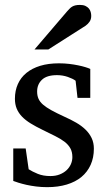

<svg xmlns="http://www.w3.org/2000/svg" viewBox="-20 -753 438 785"><path d="M363.8 -145Q363.8 -108.4 350.6 -79.1Q337.4 -49.8 313 -29.5Q288.6 -9.3 252.9 1.5Q217.3 12.2 172.9 12.2Q149.9 12.2 128.2 9.5Q106.4 6.8 88.1 2.7Q69.8 -1.5 55.7 -5.9Q41.5 -10.3 34.2 -13.2V-146H85L97.2 -61Q112.3 -51.3 134.5 -42.2Q156.7 -33.2 186 -33.2Q207.5 -33.2 224.1 -39.8Q240.7 -46.4 252.2 -57.1Q263.7 -67.9 269.8 -81.8Q275.9 -95.7 275.9 -110.8Q275.9 -131.8 267.6 -146.7Q259.3 -161.6 243.7 -173.6Q228 -185.5 205.3 -196.8Q182.6 -208 153.8 -222.2Q126.5 -235.4 105.5 -248.3Q84.5 -261.2 70.1 -276.1Q55.7 -291 48.3 -308.8Q41 -326.7 41 -349.1Q41 -382.3 53 -409.2Q64.9 -436 87.9 -454.8Q110.8 -473.6 144.3 -483.9Q177.7 -494.1 221.2 -494.1Q243.2 -494.1 263.2 -491.7Q283.2 -489.3 299.8 -485.8Q316.4 -482.4 329.1 -478.5Q341.8 -474.6 349.1 -471.2V-353H296.9L289.1 -422.9Q278.3 -431.2 257.3 -438.5Q236.3 -445.8 212.9 -445.8Q171.4 -445.8 151.6 -427Q131.8 -408.2 131.8 -378.9Q131.8 -361.8 137.5 -349.1Q143.1 -336.4 156 -325.2Q168.9 -314 190.2 -302.2Q211.4 -290.5 243.2 -275.9Q269.5 -264.2 291.5 -251.5Q313.5 -238.8 329.6 -223.1Q345.7 -207.5 354.7 -188.5Q363.8 -169.4 363.8 -145ZM353 -688Q353 -674.3 346.4 -664.6Q339.8 -654.8 330.1 -647.9L177.7 -550.8H121.1L253.9 -706.1Q259.8 -712.4 264.6 -717.5Q269.5 -722.7 275.4 -726.1Q281.2 -729.5 288.8 -731.2Q296.4 -732.9 307.1 -732.9Q320.3 -732.9 329.1 -728.8Q337.9 -724.6 343.3 -718.3Q348.6 -711.9 350.8 -703.9Q353 -695.8 353 -688Z"/></svg>

Font: Charis SIL Phon
Style: Regular
Weight: 400
Foundry: SIL International
Version: Version 5.000